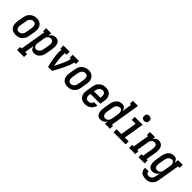

<svg xmlns="http://www.w3.org/2000/svg" viewBox="288 -2233 3923 3923"><g transform="rotate(45 2250.0 -271.0)"><path d="M204 8Q175 8 147.5 1.5Q120 -5 97.5 -20Q75 -35 60 -58Q45 -81 38 -108Q31 -135 32 -164Q33 -193 37 -221L59 -351Q63 -376 71 -400.5Q79 -425 93.5 -447.5Q108 -470 128.5 -488Q149 -506 172.5 -517.5Q196 -529 221 -535Q246 -541 272 -541Q301 -541 328 -533Q355 -525 377.5 -510Q400 -495 415 -472Q430 -449 437 -422.5Q444 -396 443.5 -366.5Q443 -337 438 -309L416 -179Q412 -154 404 -129.5Q396 -105 381.5 -82.5Q367 -60 347 -42Q327 -24 303 -12.5Q279 -1 254 3.5Q229 8 204 8ZM206 -80Q227 -80 248 -88.5Q269 -97 283.5 -114Q298 -131 306 -151.5Q314 -172 317 -193L339 -323Q341 -338 342 -352.5Q343 -367 341 -381.5Q339 -396 334 -409Q329 -422 319.5 -431.5Q310 -441 296 -445.5Q282 -450 267 -450Q246 -450 226 -441Q206 -432 191.5 -415Q177 -398 169 -378Q161 -358 158 -337L136 -207Q134 -192 133 -177.5Q132 -163 134 -149Q136 -135 141 -122Q146 -109 155 -99Q164 -89 177.5 -84.5Q191 -80 206 -80Z M445 205V117H489L582 -442H549V-530H698L686 -455Q697 -474 712 -490Q727 -506 745.5 -517Q764 -528 784.5 -533Q805 -538 825 -538Q851 -538 874 -529Q897 -520 912 -501Q927 -482 934 -458.5Q941 -435 943.5 -410.5Q946 -386 944 -360Q942 -334 938 -309L916 -179Q912 -156 906 -133.5Q900 -111 888.5 -89.5Q877 -68 861 -49.5Q845 -31 824.5 -17.5Q804 -4 781 2Q758 8 735 8Q713 8 693 1.5Q673 -5 659 -19.5Q645 -34 637 -53Q629 -72 625 -92L591 117H647V205ZM707 -80Q728 -80 748.5 -89Q769 -98 783.5 -115Q798 -132 806 -152Q814 -172 817 -193L839 -323Q841 -337 842 -352Q843 -367 841.5 -381Q840 -395 835 -408Q830 -421 820.5 -431Q811 -441 797.5 -445.5Q784 -450 769 -450Q750 -450 731.5 -442.5Q713 -435 699 -420Q685 -405 678 -386.5Q671 -368 668 -349L646 -219Q644 -204 642.5 -188.5Q641 -173 642 -158.5Q643 -144 646.5 -129.5Q650 -115 658 -103.5Q666 -92 679 -86Q692 -80 707 -80Z M1135 0Q1127 -36 1119 -71.5Q1111 -107 1104 -143.5Q1097 -180 1091 -216.5Q1085 -253 1081.5 -290.5Q1078 -328 1077 -366Q1076 -404 1082 -442H1049V-530H1228V-442H1183Q1176 -398 1177.5 -355Q1179 -312 1183 -269Q1187 -226 1193.5 -184.5Q1200 -143 1207 -101Q1229 -142 1250.5 -184Q1272 -226 1291 -268.5Q1310 -311 1326.5 -354.5Q1343 -398 1350 -442H1317V-530H1497V-442H1452Q1445 -403 1431.5 -365.5Q1418 -328 1402 -290.5Q1386 -253 1368 -216.5Q1350 -180 1331 -143.5Q1312 -107 1292.5 -71.5Q1273 -36 1252 0Z M1704 8Q1675 8 1647.5 1.5Q1620 -5 1597.5 -20Q1575 -35 1560 -58Q1545 -81 1538 -108Q1531 -135 1532 -164Q1533 -193 1537 -221L1559 -351Q1563 -376 1571 -400.5Q1579 -425 1593.5 -447.5Q1608 -470 1628.5 -488Q1649 -506 1672.5 -517.5Q1696 -529 1721 -535Q1746 -541 1772 -541Q1801 -541 1828 -533Q1855 -525 1877.5 -510Q1900 -495 1915 -472Q1930 -449 1937 -422.5Q1944 -396 1943.5 -366.5Q1943 -337 1938 -309L1916 -179Q1912 -154 1904 -129.5Q1896 -105 1881.5 -82.5Q1867 -60 1847 -42Q1827 -24 1803 -12.5Q1779 -1 1754 3.5Q1729 8 1704 8ZM1706 -80Q1727 -80 1748 -88.5Q1769 -97 1783.5 -114Q1798 -131 1806 -151.5Q1814 -172 1817 -193L1839 -323Q1841 -338 1842 -352.5Q1843 -367 1841 -381.5Q1839 -396 1834 -409Q1829 -422 1819.5 -431.5Q1810 -441 1796 -445.5Q1782 -450 1767 -450Q1746 -450 1726 -441Q1706 -432 1691.5 -415Q1677 -398 1669 -378Q1661 -358 1658 -337L1636 -207Q1634 -192 1633 -177.5Q1632 -163 1634 -149Q1636 -135 1641 -122Q1646 -109 1655 -99Q1664 -89 1677.5 -84.5Q1691 -80 1706 -80Z M2208 8Q2179 8 2151 2Q2123 -4 2100 -19Q2077 -34 2061.5 -57Q2046 -80 2039 -106.5Q2032 -133 2032.5 -162.5Q2033 -192 2037 -221L2059 -351Q2063 -376 2071 -400.5Q2079 -425 2093.5 -447.5Q2108 -470 2128 -488Q2148 -506 2172 -517.5Q2196 -529 2221 -533.5Q2246 -538 2271 -538Q2300 -538 2328 -531.5Q2356 -525 2378 -510Q2400 -495 2415 -472Q2430 -449 2437 -422Q2444 -395 2443.5 -366Q2443 -337 2438 -309L2423 -221H2139L2136 -207Q2134 -192 2133 -177.5Q2132 -163 2134 -148.5Q2136 -134 2141.5 -121Q2147 -108 2156.5 -98.5Q2166 -89 2180 -84.5Q2194 -80 2208 -80Q2225 -80 2241.5 -84Q2258 -88 2272.5 -98Q2287 -108 2296.5 -123Q2306 -138 2310 -154H2410Q2402 -120 2384 -89Q2366 -58 2338 -35Q2310 -12 2276 -2Q2242 8 2208 8ZM2336 -309 2339 -323Q2341 -338 2342 -352.5Q2343 -367 2341.5 -381Q2340 -395 2335 -408Q2330 -421 2320.5 -431Q2311 -441 2297.5 -445.5Q2284 -450 2269 -450Q2248 -450 2227.5 -441.5Q2207 -433 2192 -416Q2177 -399 2169 -378.5Q2161 -358 2158 -337L2153 -309Z M2650 8Q2624 8 2601 -1Q2578 -10 2563 -29Q2548 -48 2541 -71.5Q2534 -95 2531.5 -119.5Q2529 -144 2531 -170Q2533 -196 2537 -221L2559 -351Q2563 -374 2569.5 -396.5Q2576 -419 2587 -440.5Q2598 -462 2614 -480.5Q2630 -499 2650.5 -512.5Q2671 -526 2694 -532Q2717 -538 2740 -538Q2762 -538 2782 -531.5Q2802 -525 2816 -510.5Q2830 -496 2838 -477Q2846 -458 2850 -438L2884 -647H2851V-735H3000L2893 -88H2926V0H2777L2790 -75Q2779 -56 2763.5 -40Q2748 -24 2729.5 -13Q2711 -2 2690.5 3Q2670 8 2650 8ZM2706 -80Q2725 -80 2743.5 -87.5Q2762 -95 2776 -110Q2790 -125 2797 -143.5Q2804 -162 2807 -181L2829 -311Q2831 -326 2832.5 -341.5Q2834 -357 2833 -371.5Q2832 -386 2828.5 -400.5Q2825 -415 2817 -426.5Q2809 -438 2796 -444Q2783 -450 2768 -450Q2747 -450 2726.5 -441Q2706 -432 2691.5 -415Q2677 -398 2669 -378Q2661 -358 2658 -337L2636 -207Q2634 -193 2633 -178Q2632 -163 2634 -149Q2636 -135 2640.5 -122Q2645 -109 2654.5 -99Q2664 -89 2677.5 -84.5Q2691 -80 2706 -80Z M3027 0V-88H3165L3223 -442H3112V-530H3339L3266 -88H3377V0ZM3306 -605Q3288 -605 3271.5 -611.5Q3255 -618 3245 -631.5Q3235 -645 3232.5 -662.5Q3230 -680 3233 -698Q3235 -711 3241 -722.5Q3247 -734 3258 -741.5Q3269 -749 3281.5 -752Q3294 -755 3306 -755Q3324 -755 3340.5 -748.5Q3357 -742 3367 -728.5Q3377 -715 3380 -697.5Q3383 -680 3380 -662Q3378 -649 3371.5 -637.5Q3365 -626 3354.5 -618.5Q3344 -611 3331.5 -608Q3319 -605 3306 -605Z M3478 0V-88H3523L3582 -442H3549V-530H3698L3687 -465Q3696 -481 3708 -495Q3720 -509 3735 -519.5Q3750 -530 3767.5 -534Q3785 -538 3802 -538Q3828 -538 3852.5 -529Q3877 -520 3894 -502.5Q3911 -485 3920.5 -462Q3930 -439 3933.5 -413.5Q3937 -388 3935.5 -361.5Q3934 -335 3930 -309L3893 -88H3926V0H3747V-88H3792L3831 -323Q3833 -337 3834 -351.5Q3835 -366 3834 -379.5Q3833 -393 3829 -406Q3825 -419 3816.5 -429.5Q3808 -440 3795.5 -445Q3783 -450 3769 -450Q3750 -450 3731 -442Q3712 -434 3698.5 -419.5Q3685 -405 3678 -386.5Q3671 -368 3668 -349L3625 -88H3658V0Z M4169 213Q4146 213 4123 210Q4100 207 4079 199Q4058 191 4041 177.5Q4024 164 4013 145Q4002 126 3998 103Q3994 80 3997 57H4098Q4095 72 4100 86Q4105 100 4115 109Q4125 118 4139.5 121.5Q4154 125 4169 125Q4189 125 4209.5 116Q4230 107 4243.5 90Q4257 73 4264.5 53Q4272 33 4275 12L4290 -75Q4279 -56 4263.5 -40Q4248 -24 4229.5 -13Q4211 -2 4190.5 3Q4170 8 4150 8Q4124 8 4101 -1Q4078 -10 4063 -29Q4048 -48 4041 -71.5Q4034 -95 4031.5 -119.5Q4029 -144 4031 -170Q4033 -196 4037 -221L4059 -351Q4063 -374 4069.5 -396.5Q4076 -419 4087 -440.5Q4098 -462 4114 -480.5Q4130 -499 4150.5 -512.5Q4171 -526 4194 -532Q4217 -538 4240 -538Q4262 -538 4282 -531.5Q4302 -525 4316 -510.5Q4330 -496 4338 -477Q4346 -458 4350 -438L4365 -530H4497V-442H4452L4374 26Q4370 51 4362.5 75Q4355 99 4341.5 121Q4328 143 4308.5 161.5Q4289 180 4266 192Q4243 204 4218 208.5Q4193 213 4169 213ZM4206 -80Q4225 -80 4243.5 -87.5Q4262 -95 4276 -110Q4290 -125 4297 -143.5Q4304 -162 4307 -181L4329 -311Q4331 -326 4332.5 -341.5Q4334 -357 4333 -371.5Q4332 -386 4328.5 -400.5Q4325 -415 4317 -426.5Q4309 -438 4296 -444Q4283 -450 4268 -450Q4247 -450 4226.5 -441Q4206 -432 4191.5 -415Q4177 -398 4169 -378Q4161 -358 4158 -337L4136 -207Q4134 -193 4133 -178Q4132 -163 4134 -149Q4136 -135 4140.5 -122Q4145 -109 4154.5 -99Q4164 -89 4177.5 -84.5Q4191 -80 4206 -80Z"/></g></svg>

Font: Iosevka Curly Slab SmBdObl
Style: Regular
Weight: 600
Italic angle: -9°
Monospace: yes
Designer: Belleve Invis
Foundry: Belleve Invis
Version: Version 11.0.0; ttfautohint (v1.8.3)